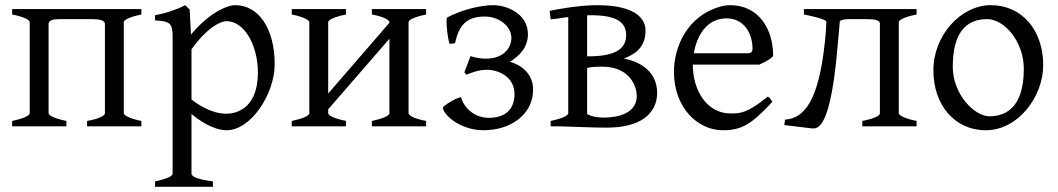

<svg xmlns="http://www.w3.org/2000/svg" viewBox="-20 -489 4095 743"><path d="M459 -51V-403C459 -409 470 -421 527 -433V-454H27V-433C73 -424 94 -412 95 -404V-51C95 -45 84 -33 27 -21V0H237V-21C182 -32 168 -45 168 -51V-398C170 -411 186 -415 212 -415H328C371 -415 383 -410 386 -398V-50C385 -42 368 -30 317 -21V0H527V-21C473 -32 459 -45 459 -51Z M856 -49C796 -49 743 -87 721 -104V-298C778 -378 830 -407 857 -407C925 -407 978 -315 978 -208C978 -79 905 -49 856 -49ZM890 -469C856 -469 786 -436 719 -355L714 -452L697 -469C688 -464 678 -460 669 -456L641 -446C622 -439 601 -434 580 -430V-410C639 -407 648 -398 648 -347V183C648 189 640 200 580 213V234H804V213C751 206 721 196 721 183V-48C747 -26 804 15 857 15C952 15 1043 -127 1043 -240C1043 -377 982 -469 890 -469Z M1561 -51V-403C1561 -409 1572 -421 1629 -433V-454H1419V-433C1473 -423 1487 -409 1487 -403V-401L1250 -127V-403C1250 -409 1261 -421 1319 -433V-454H1109V-433C1163 -422 1177 -409 1177 -403V-51C1177 -45 1166 -33 1109 -21V0H1319V-21C1264 -32 1250 -45 1250 -51V-66L1487 -339V-51C1487 -45 1476 -33 1419 -21V0H1629V-21C1575 -31 1561 -45 1561 -51Z M1971 -125C1971 -63 1932 -33 1872 -33C1814 -33 1775 -73 1764 -113C1742 -110 1694 -78 1694 -73C1694 -46 1760 15 1851 15C1959 15 2043 -48 2043 -142C2043 -207 1993 -239 1953 -250C1988 -271 2023 -304 2023 -357C2023 -435 1943 -469 1888 -469C1848 -469 1773 -455 1710 -421C1709 -420 1708 -414 1708 -406C1708 -382 1713 -338 1720 -319L1741 -322C1755 -387 1782 -425 1856 -425C1913 -425 1959 -386 1959 -342C1959 -310 1935 -262 1860 -262C1839 -262 1817 -266 1801 -272L1777 -209L1785 -200L1798 -205C1817 -212 1838 -219 1864 -219C1909 -219 1971 -192 1971 -125Z M2403 -353C2403 -304 2368 -271 2257 -271H2252V-429C2255 -430 2257 -430 2260 -430H2268C2372 -430 2403 -399 2403 -353ZM2444 -117C2444 -51 2373 -34 2317 -34C2304 -34 2275 -35 2253 -47C2252 -49 2252 -50 2252 -51V-226C2263 -229 2276 -231 2311 -231C2410 -231 2444 -163 2444 -117ZM2394 -262C2441 -281 2478 -307 2478 -371C2478 -410 2449 -469 2290 -469C2217 -469 2125 -451 2107 -447L2111 -414L2144 -418C2155 -420 2167 -422 2179 -423V-51C2179 -45 2168 -33 2111 -21V0H2150C2168 0 2273 5 2326 5C2490 5 2523 -75 2523 -129C2523 -211 2459 -251 2394 -262Z M2892 -301C2892 -287 2886 -283 2873 -283H2665C2676 -350 2715 -418 2791 -418C2860 -418 2892 -359 2892 -301ZM2776 15C2853 15 2888 -9 2969 -95L2961 -106C2959 -110 2955 -113 2951 -115C2872 -51 2845 -50 2808 -50H2806C2719 -50 2661 -135 2661 -239H2918C2952 -254 2964 -263 2972 -272C2972 -380 2914 -469 2805 -469C2796 -469 2787 -468 2777 -466C2635 -431 2588 -301 2588 -212C2588 -68 2684 15 2776 15Z M3458 -51V-403C3458 -409 3469 -421 3527 -433V-454H3091V-433C3095 -432 3170 -418 3178 -406C3177 -378 3175 -351 3172 -326C3147 -89 3088 -31 3018 -26L3015 -5L3123 8H3129C3166 8 3201 -65 3222 -318L3230 -407C3235 -412 3246 -415 3270 -415H3327C3364 -415 3385 -412 3385 -398V-50C3385 -44 3374 -32 3317 -21V0H3527V-21C3472 -32 3458 -45 3458 -51Z M3809 -39C3750 -39 3667 -125 3667 -231C3667 -364 3720 -415 3800 -415C3867 -415 3942 -328 3942 -222C3942 -63 3862 -39 3809 -39ZM3814 -469C3699 -469 3592 -353 3592 -217C3592 -84 3673 15 3795 15C3920 15 4017 -115 4017 -237C4017 -371 3936 -469 3814 -469Z"/></svg>

Font: Temporarium
Style: Regular
Weight: 400
Version: Version 1.1